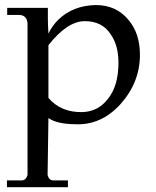

<svg xmlns="http://www.w3.org/2000/svg" viewBox="-20 -489 630 777"><path d="M546.3 -267.4Q546.3 -155.4 467.4 -67.4Q388.6 19.4 282.3 13.7Q209.1 12.6 176 -11.4L172.6 219.4Q178.3 241.1 195.4 241.1H254.9V268.6H8V241.1H67.4Q84.6 241.1 91.4 219.4V-395.4Q88 -428.6 56 -428.6H9.1V-457.1H173.7Q173.7 -441.1 173.7 -415.4Q173.7 -389.7 176 -353.1Q192 -386.3 217.1 -410.3Q275.4 -466.3 366.9 -468.6Q450.3 -468.6 499.4 -409.1Q546.3 -354.3 546.3 -267.4ZM459.4 -235.4Q459.4 -306.3 427.4 -350.9Q393.1 -403.4 323.4 -403.4Q252.6 -403.4 176 -306.3V-92.6Q227.4 -33.1 314.3 -35.4Q377.1 -37.7 416 -88Q459.4 -140.6 459.4 -235.4Z"/></svg>

Font: t
Style: Regular
Weight: 400
Designer: Takis Katsoulidis and George D. Matthiopoulos
Foundry: Takis Katsoulidis and George D. Matthiopoulos
Version: Version 1.0 ; ttfautohint (v1.8.1)